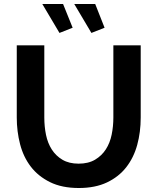

<svg xmlns="http://www.w3.org/2000/svg" viewBox="-20 -937 790 962"><path d="M352 -917H457L504 -798L438 -772ZM192 -917H296L344 -798L278 -772ZM374 -117Q423 -117 456.5 -137Q490 -157 510.5 -189Q531 -221 539.5 -262.5Q548 -304 548 -348V-710H685V-348Q685 -275 667.5 -211Q650 -147 612.5 -99Q575 -51 516 -23Q457 5 375 5Q290 5 230.5 -24.5Q171 -54 134 -102.5Q97 -151 80.5 -215Q64 -279 64 -348V-710H202V-348Q202 -303 210.5 -261.5Q219 -220 239.5 -188Q260 -156 293 -136.5Q326 -117 374 -117Z"/></svg>

Font: IngvarSans
Style: Bold
Weight: 700
Version: Version 3.000